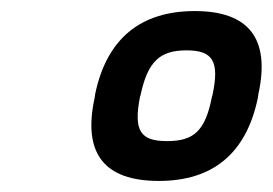

<svg xmlns="http://www.w3.org/2000/svg" viewBox="-20 -693 493 347"><path d="M152 -523 151 -516C129 -415 169 -366 267 -366C364 -366 425 -415 446 -516L447 -523C469 -624 429 -673 332 -673C235 -673 173 -624 152 -523ZM233 -518 234 -521C247 -582 269 -602 317 -602C365 -602 377 -582 364 -521L363 -518C351 -456 330 -438 282 -438C234 -438 221 -456 233 -518Z"/></svg>

Font: LT Wave Text Medium Italic
Style: Regular
Weight: 500
Designer: Daniel Lyons
Version: Version 2.5 (Glyphs App)